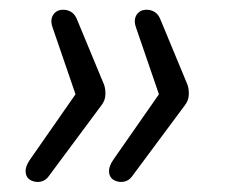

<svg xmlns="http://www.w3.org/2000/svg" viewBox="-20 -459 457 389"><path d="M44 -93Q33 -98 32 -110Q31 -122 41 -136L133 -268L87 -402Q82 -415 85.5 -424.5Q89 -434 99 -438Q110 -441 120 -437Q130 -433 135 -422L191 -287Q194 -278 193.5 -266.5Q193 -255 185 -245L78 -101Q72 -93 62.5 -91Q53 -89 44 -93ZM213 -93Q202 -98 201 -110Q200 -122 210 -136L302 -268L256 -402Q251 -415 254.5 -424.5Q258 -434 268 -438Q279 -441 289 -437Q299 -433 304 -422L360 -287Q363 -278 362.5 -266.5Q362 -255 354 -245L247 -101Q241 -93 231.5 -91Q222 -89 213 -93Z"/></svg>

Font: Nunito ExtraLight Light
Style: Italic
Weight: 300
Italic angle: -9°
Version: Version 3.602